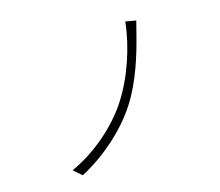

<svg xmlns="http://www.w3.org/2000/svg" viewBox="-121 -903 1241 1081"><g transform="rotate(-20 500.0 -362.0)"><path d="M783 -712 723 -728C695 -585 626 -426 535 -310C444 -194 303 -93 158 -42L202 4C339 -53 484 -157 577 -277C664 -389 721 -534 757 -638C765 -659 775 -690 783 -712Z"/></g></svg>

Font: Noto Sans SC Light
Style: Regular
Weight: 300
Designer: Ryoko NISHIZUKA 西塚涼子 (kana, bopomofo & ideographs); Paul D. Hunt (Latin, Greek & Cyrillic); Sandoll Communications 산돌커뮤니
Foundry: Adobe
Version: Version 2.004;hotconv 1.0.118;makeotfexe 2.5.65603